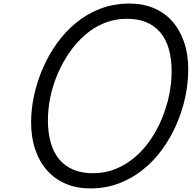

<svg xmlns="http://www.w3.org/2000/svg" viewBox="-20 -1035 1073 1074"><path d="M485 19Q410 19 349 -6.5Q288 -32 244.5 -80.5Q201 -129 177.5 -197.5Q154 -266 154 -351Q154 -424 170.5 -500.5Q187 -577 219 -651.5Q251 -726 297.5 -791.5Q344 -857 405.5 -907.5Q467 -958 542 -986.5Q617 -1015 705 -1015Q780 -1015 840.5 -989.5Q901 -964 943.5 -916Q986 -868 1009.5 -800Q1033 -732 1033 -648Q1033 -570 1016 -490.5Q999 -411 966 -336.5Q933 -262 886 -197.5Q839 -133 778 -84.5Q717 -36 643.5 -8.5Q570 19 485 19ZM500 -66Q568 -66 627 -90Q686 -114 735.5 -156.5Q785 -199 823 -255Q861 -311 887 -375Q913 -439 926.5 -505Q940 -571 940 -635Q940 -707 924 -762Q908 -817 876 -854.5Q844 -892 797.5 -911Q751 -930 690 -930Q623 -930 563.5 -906Q504 -882 455 -839Q406 -796 367.5 -740Q329 -684 302 -620.5Q275 -557 261.5 -491.5Q248 -426 248 -363Q248 -292 264 -236.5Q280 -181 311.5 -143.5Q343 -106 390 -86Q437 -66 500 -66Z"/></svg>

Font: Playwrite AU VIC
Style: Regular
Weight: 400
Designer: Veronika Burian, José Scaglione
Foundry: TypeTogether
Version: Version 1.002